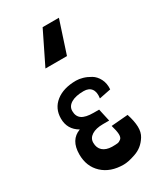

<svg xmlns="http://www.w3.org/2000/svg" viewBox="-217 -957 927 1073"><g transform="rotate(-30 246.0 -420.0)"><path d="M244 -866H349L281 -658H142ZM253 26Q168 26 117 -21.5Q66 -69 66 -147Q66 -241 138 -267Q77 -302 77 -372Q77 -437 125.5 -475.5Q174 -514 256 -514Q275 -514 298 -507.5Q321 -501 345.5 -486.5Q370 -472 385 -443Q400 -414 397 -376L322 -361Q328 -400 312.5 -421Q297 -442 263 -442Q211 -442 182 -424.5Q153 -407 153 -377Q153 -342 176.5 -325.5Q200 -309 252 -309H287L305 -228H265Q219 -228 192.5 -211Q166 -194 166 -165Q166 -131 187 -112.5Q208 -94 246 -93Q270 -93 281.5 -94.5Q293 -96 304 -105Q315 -114 314 -136Q313 -158 302 -195L410 -204Q426 -155 427 -118.5Q428 -82 412 -56.5Q396 -31 376 -15Q356 1 329.5 10Q303 19 285 22.5Q267 26 253 26Z"/></g></svg>

Font: OpenDyslexic
Style: Bold
Weight: 800
Designer: Abbie Gonzalez
Version: Version 0.920;hotconv 1.0.109;makeotfexe 2.5.65596